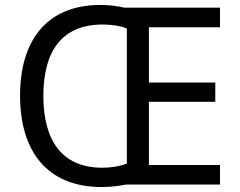

<svg xmlns="http://www.w3.org/2000/svg" viewBox="-20 -745 968 775"><path d="M386 -725C167 -725 61 -580 61 -359C61 -137 168 10 391 10C425 10 458 6 488 0H868V-79H581V-334H849V-412H581V-635H868V-714H482C453 -721 420 -725 386 -725ZM394 -646C431 -646 464 -641 492 -630V-85C465 -74 430 -68 393 -68C230 -68 155 -178 155 -358C155 -538 230 -646 394 -646Z"/></svg>

Font: Noto Sans Miao
Style: Regular
Weight: 400
Designer: Monotype Design Team
Foundry: Monotype Imaging Inc.
Version: Version 2.003